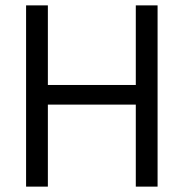

<svg xmlns="http://www.w3.org/2000/svg" viewBox="-20 -694 683 714"><path d="M566 0H485V-305H158V0H77V-674H158V-378H485V-674H566Z"/></svg>

Font: Hind Madurai
Style: Regular
Weight: 400
Designer: Jyotish Sonowal
Foundry: Indian Type Foundry
Version: Version 1.001;PS 1.0;hotconv 1.0.86;makeotf.lib2.5.63406; tt